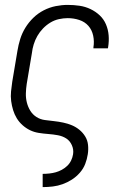

<svg xmlns="http://www.w3.org/2000/svg" viewBox="-20 -548 515 783"><path d="M154 215V161H155Q168 161 181.5 159.5Q195 158 207.5 154.5Q220 151 232 144.5Q244 138 254 128.5Q264 119 270 106.5Q276 94 278 81Q281 62 273 44Q265 26 250 16.5Q235 7 216 3.5Q197 0 177 -1.5Q157 -3 138 -6Q119 -9 102.5 -17Q86 -25 72 -37.5Q58 -50 48.5 -65.5Q39 -81 33.5 -99Q28 -117 25.5 -136Q23 -155 25 -175Q27 -195 30 -215L51 -340Q55 -365 62.5 -389Q70 -413 83.5 -435Q97 -457 116 -475.5Q135 -494 158.5 -506Q182 -518 207 -523Q232 -528 256 -528Q281 -528 304.5 -524.5Q328 -521 349 -511Q370 -501 386.5 -485.5Q403 -470 412 -449Q421 -428 423 -404.5Q425 -381 421 -356L420 -351H361V-355Q365 -379 360 -402.5Q355 -426 340.5 -442.5Q326 -459 303.5 -466.5Q281 -474 256 -474Q239 -474 220.5 -470Q202 -466 185.5 -456Q169 -446 155.5 -432Q142 -418 132.5 -401.5Q123 -385 117.5 -367Q112 -349 110 -331L89 -206Q86 -186 85.5 -167Q85 -148 89.5 -130Q94 -112 103.5 -96.5Q113 -81 128.5 -71Q144 -61 163 -58.5Q182 -56 200.5 -54Q219 -52 238 -48Q257 -44 273.5 -37Q290 -30 304 -18.5Q318 -7 327.5 8.5Q337 24 339 43Q341 62 338 81Q335 101 327.5 120.5Q320 140 305.5 156.5Q291 173 273 184.5Q255 196 235.5 203Q216 210 195.5 212.5Q175 215 155 215Z"/></svg>

Font: Iosevka QP Light
Style: Italic
Weight: 300
Italic angle: -9°
Designer: Belleve Invis
Foundry: Belleve Invis
Version: Version 20.0.0; ttfautohint (v1.8.4)